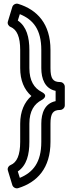

<svg xmlns="http://www.w3.org/2000/svg" viewBox="-20 -825 399 1046"><path d="M283 -274C224 -262 205 -209 205 -151V-52C205 60 160 114 88 144L77 109C126 76 140 16 140 -52V-151C140 -221 167 -259 207 -280C207 -280 250 -302 207 -324C166 -345 140 -385 140 -454V-553C140 -621 125 -681 77 -713L88 -748C161 -718 205 -664 205 -553V-454C205 -395 225 -342 283 -330ZM308 -226C319 -226 333 -236 333 -251V-353C333 -364 323 -378 308 -378C269 -378 255 -396 255 -454V-553C255 -695 183 -772 79 -804C66 -808 51 -800 47 -787L23 -708C19 -696 26 -683 38 -678C72 -664 90 -624 90 -553V-454C90 -388 111 -337 151 -302C113 -269 90 -218 90 -151V-52C90 20 72 60 38 74C26 79 19 92 23 104L47 183C51 196 66 204 79 200C183 168 255 91 255 -52V-151C255 -208 269 -226 308 -226Z"/></svg>

Font: Asimov
Style: NarOu
Weight: 500
Designer: Google
Version: Version 2.000980; 2014